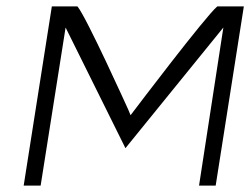

<svg xmlns="http://www.w3.org/2000/svg" viewBox="-20 -590 782 600"><path d="M54 -10H107L185 -504L372 -127L678 -504L602 -10H654L742 -570H659C622 -539 401 -247 401 -247L388 -230L381 -247C381 -247 250 -537 222 -570H142Z"/></svg>

Font: Charger Sport
Style: ExLitExtObl
Weight: 200
Designer: Jasper
Foundry: Cannot Into Space Fonts
Version: Version 1.1